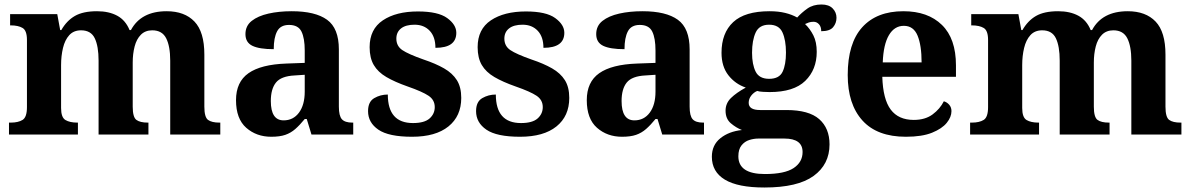

<svg xmlns="http://www.w3.org/2000/svg" viewBox="-20 -599 5306 855"><path d="M20 0V-53H28Q61 -53 80.5 -65Q100 -77 100 -122V-421Q100 -463 80.5 -474.5Q61 -486 28 -486H25V-536H235L248 -465H253Q277 -507 313.5 -528Q350 -549 412 -549Q465 -549 502 -529Q539 -509 557 -465H563Q608 -549 722 -549Q802 -549 846 -503Q890 -457 890 -356V-124Q890 -77 906.5 -65Q923 -53 957 -53H961V0H738V-329Q738 -393 720 -428.5Q702 -464 658 -464Q627 -464 607.5 -444.5Q588 -425 579.5 -392Q571 -359 571 -321V-124Q571 -77 587.5 -65Q604 -53 638 -53H641V0H419V-329Q419 -393 402 -428.5Q385 -464 341 -464Q308 -464 288.5 -442.5Q269 -421 260.5 -385.5Q252 -350 252 -309V-118Q252 -76 271.5 -64.5Q291 -53 324 -53H327V0Z M1188 10Q1122 10 1076.5 -30Q1031 -70 1031 -153Q1031 -234 1086.5 -273Q1142 -312 1255 -316L1337 -319V-374Q1337 -429 1322.5 -458.5Q1308 -488 1267 -488Q1229 -488 1214 -459.5Q1199 -431 1199 -380Q1135 -380 1104 -395Q1073 -410 1073 -447Q1073 -484 1101 -506Q1129 -528 1175.5 -538.5Q1222 -549 1279 -549Q1384 -549 1436.5 -511Q1489 -473 1489 -379V-124Q1489 -83 1502.5 -68Q1516 -53 1549 -53H1553V0H1367L1346 -69H1337Q1315 -42 1295 -24.5Q1275 -7 1250.5 1.5Q1226 10 1188 10ZM1243 -63Q1286 -63 1311.5 -97.5Q1337 -132 1337 -191V-266L1292 -263Q1232 -260 1209 -231.5Q1186 -203 1186 -149Q1186 -63 1243 -63Z M1815 10Q1711 10 1665 -21.5Q1619 -53 1619 -104Q1619 -146 1646.5 -162Q1674 -178 1707 -178Q1707 -51 1819 -51Q1870 -51 1893 -71.5Q1916 -92 1916 -122Q1916 -154 1888.5 -172.5Q1861 -191 1795 -214Q1738 -234 1700.5 -256Q1663 -278 1644.5 -309.5Q1626 -341 1626 -389Q1626 -469 1685 -508.5Q1744 -548 1841 -548Q1931 -548 1971.5 -518.5Q2012 -489 2012 -453Q2012 -386 1919 -386Q1919 -435 1893.5 -462Q1868 -489 1826 -489Q1787 -489 1766 -472.5Q1745 -456 1745 -427Q1745 -394 1771.5 -376Q1798 -358 1866 -334Q1920 -316 1957.5 -294.5Q1995 -273 2014.5 -242Q2034 -211 2034 -163Q2034 -82 1977 -36Q1920 10 1815 10Z M2296 10Q2192 10 2146 -21.5Q2100 -53 2100 -104Q2100 -146 2127.5 -162Q2155 -178 2188 -178Q2188 -51 2300 -51Q2351 -51 2374 -71.5Q2397 -92 2397 -122Q2397 -154 2369.5 -172.5Q2342 -191 2276 -214Q2219 -234 2181.5 -256Q2144 -278 2125.5 -309.5Q2107 -341 2107 -389Q2107 -469 2166 -508.5Q2225 -548 2322 -548Q2412 -548 2452.5 -518.5Q2493 -489 2493 -453Q2493 -386 2400 -386Q2400 -435 2374.5 -462Q2349 -489 2307 -489Q2268 -489 2247 -472.5Q2226 -456 2226 -427Q2226 -394 2252.5 -376Q2279 -358 2347 -334Q2401 -316 2438.5 -294.5Q2476 -273 2495.5 -242Q2515 -211 2515 -163Q2515 -82 2458 -36Q2401 10 2296 10Z M2750 10Q2684 10 2638.5 -30Q2593 -70 2593 -153Q2593 -234 2648.5 -273Q2704 -312 2817 -316L2899 -319V-374Q2899 -429 2884.5 -458.5Q2870 -488 2829 -488Q2791 -488 2776 -459.5Q2761 -431 2761 -380Q2697 -380 2666 -395Q2635 -410 2635 -447Q2635 -484 2663 -506Q2691 -528 2737.5 -538.5Q2784 -549 2841 -549Q2946 -549 2998.5 -511Q3051 -473 3051 -379V-124Q3051 -83 3064.5 -68Q3078 -53 3111 -53H3115V0H2929L2908 -69H2899Q2877 -42 2857 -24.5Q2837 -7 2812.5 1.5Q2788 10 2750 10ZM2805 -63Q2848 -63 2873.5 -97.5Q2899 -132 2899 -191V-266L2854 -263Q2794 -260 2771 -231.5Q2748 -203 2748 -149Q2748 -63 2805 -63Z M3384 236Q3266 236 3208 201Q3150 166 3150 99Q3150 47 3188 16.5Q3226 -14 3284 -20Q3258 -30 3234.5 -50Q3211 -70 3211 -106Q3211 -139 3235 -162.5Q3259 -186 3301 -209Q3254 -225 3223.5 -264Q3193 -303 3193 -364Q3193 -452 3245 -500.5Q3297 -549 3407 -549Q3446 -549 3476.5 -541.5Q3507 -534 3530 -521Q3550 -543 3575.5 -561Q3601 -579 3638 -579Q3671 -579 3688 -561.5Q3705 -544 3705 -520Q3705 -496 3690 -478Q3675 -460 3637 -460Q3637 -480 3627 -491Q3617 -502 3603 -502Q3591 -502 3582 -499Q3573 -496 3565 -492Q3587 -471 3602 -441.5Q3617 -412 3617 -368Q3617 -289 3566 -239Q3515 -189 3407 -189Q3396 -189 3378 -190Q3360 -191 3352 -194Q3337 -188 3325.5 -173.5Q3314 -159 3314 -141Q3314 -109 3365 -109H3482Q3582 -109 3628 -68.5Q3674 -28 3674 44Q3674 133 3603 184.5Q3532 236 3384 236ZM3405 -248Q3450 -248 3465 -279.5Q3480 -311 3480 -365Q3480 -420 3464.5 -454.5Q3449 -489 3405 -489Q3361 -489 3345 -454Q3329 -419 3329 -364Q3329 -312 3345 -280Q3361 -248 3405 -248ZM3386 176Q3474 176 3514 149.5Q3554 123 3554 78Q3554 18 3473 18H3357Q3337 18 3316.5 24.5Q3296 31 3282 48.5Q3268 66 3268 97Q3268 176 3386 176Z M4014 10Q3886 10 3820.5 -62.5Q3755 -135 3755 -265Q3755 -406 3819.5 -477.5Q3884 -549 4003 -549Q4112 -549 4174.5 -488Q4237 -427 4237 -308V-257H3909Q3912 -157 3946.5 -111Q3981 -65 4049 -65Q4100 -65 4133 -89.5Q4166 -114 4183 -148Q4197 -144 4207 -132.5Q4217 -121 4217 -104Q4217 -78 4196 -52Q4175 -26 4130.5 -8Q4086 10 4014 10ZM4084 -321Q4084 -397 4066 -440.5Q4048 -484 4005 -484Q3963 -484 3938.5 -442.5Q3914 -401 3911 -321Z M4300 0V-53H4308Q4341 -53 4360.5 -65Q4380 -77 4380 -122V-421Q4380 -463 4360.5 -474.5Q4341 -486 4308 -486H4305V-536H4515L4528 -465H4533Q4557 -507 4593.5 -528Q4630 -549 4692 -549Q4745 -549 4782 -529Q4819 -509 4837 -465H4843Q4888 -549 5002 -549Q5082 -549 5126 -503Q5170 -457 5170 -356V-124Q5170 -77 5186.5 -65Q5203 -53 5237 -53H5241V0H5018V-329Q5018 -393 5000 -428.5Q4982 -464 4938 -464Q4907 -464 4887.5 -444.5Q4868 -425 4859.5 -392Q4851 -359 4851 -321V-124Q4851 -77 4867.5 -65Q4884 -53 4918 -53H4921V0H4699V-329Q4699 -393 4682 -428.5Q4665 -464 4621 -464Q4588 -464 4568.5 -442.5Q4549 -421 4540.5 -385.5Q4532 -350 4532 -309V-118Q4532 -76 4551.5 -64.5Q4571 -53 4604 -53H4607V0Z"/></svg>

Font: Noto Serif
Style: Bold
Weight: 700
Designer: Monotype Design Team
Foundry: Monotype Imaging Inc.
Version: Version 2.014